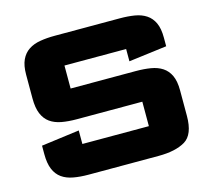

<svg xmlns="http://www.w3.org/2000/svg" viewBox="-102 -830 1057 959"><g transform="rotate(-15 426.0 -350.0)"><path d="M54.7 -193.1 251.5 -219.1V-149.2Q251.5 -149.2 251.5 -149.2Q251.5 -149.2 251.5 -149.2H595.4Q595.4 -149.2 595.4 -149.2Q595.4 -149.2 595.4 -149.2V-275.7Q595.4 -275.7 595.4 -275.7Q595.4 -275.7 595.4 -275.7H256.6Q213.3 -275.7 178.5 -282.1Q143.7 -288.6 119.5 -305.9Q95.4 -323.2 82.5 -354Q69.7 -384.8 69.7 -433.1V-556Q69.7 -603.3 83.5 -632.7Q97.3 -662.2 122.4 -678.7Q147.4 -695.3 182.2 -701.1Q216.9 -707 258.5 -707H594.3Q636.5 -707 670.9 -701.3Q705.4 -695.5 730.2 -679.1Q755 -662.7 768.6 -633.4Q782.2 -604.1 782.2 -557V-512.3L585.4 -487.3V-550.8Q585.4 -550.8 585.4 -550.8Q585.4 -550.8 585.4 -550.8H266.5Q266.5 -550.8 266.5 -550.8Q266.5 -550.8 266.5 -550.8V-431.9Q266.5 -431.9 266.5 -431.9Q266.5 -431.9 266.5 -431.9H603.8Q646 -431.9 680.5 -426.1Q715 -420.4 739.9 -404.1Q764.8 -387.8 778.5 -358.5Q792.2 -329.2 792.2 -281.9V-150Q792.2 -52.8 742 -22.9Q691.8 7 603.8 7H242.1Q198.8 7 164 0.6Q129.2 -5.7 104.9 -22.9Q80.6 -40.1 67.7 -70.6Q54.7 -101.2 54.7 -149.5Z"/></g></svg>

Font: Science Gothic
Style: Regular
Weight: 400
Designer: Thomas Phinney, Vassil Kateliev, Brandon Buerkle
Foundry: Font Detective LLC
Version: Version 1.018